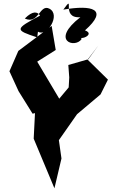

<svg xmlns="http://www.w3.org/2000/svg" viewBox="-20 -925 639 1037"><path d="M300 -392 181 -592 281 -655 259 -785 79 -650 31 -540 80 -433 156 -311 169 -314 162 -176 274 92 312 -69 298 -168 396 -308 523 -415 563 -495 453 -603 511 -679 457 -605 349 -574 354 -507 351 -453ZM185 -754C233 -723 310 -845 247 -878C194 -906 189 -790 114 -825C202 -914 208 -785 199 -842C57 -767 60 -763 181 -723ZM413 -754C370 -686 509 -736 439 -761C569 -876 478 -900 322 -873C390 -967 303 -824 414 -832C250 -705 384 -662 420 -713Z"/></svg>

Font: Asimov Silicon
Style: Regular
Weight: 400
Designer: Google
Version: Version 2.000980; 2014